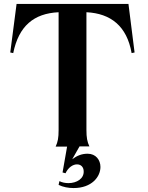

<svg xmlns="http://www.w3.org/2000/svg" viewBox="-20 -742 752 973"><path d="M262 1H320L297 132L312 136C326 106 350 91 370 91C391 91 403 105 404 124C407 163 369 186 327 186C311 186 295 183 281 176L277 195C300 206 326 211 353 211C445 211 489 154 489 104C489 69 466 37 424 37C394 37 370 47 346 65L383 0H433C422 -24 418 -44 418 -84V-680C541 -674 623 -610 647 -473L662 -476L631 -722H64L32 -476L47 -473C75 -610 151 -674 277 -680V-83C277 -43 273 -23 262 1Z"/></svg>

Font: Sinistre
Style: Bold
Weight: 700
Designer: Jules Durand
Foundry: Collletttivo
Version: Version 69.420;Glyphs 3.2 (3217)